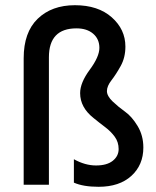

<svg xmlns="http://www.w3.org/2000/svg" viewBox="-20 -710 598 738"><path d="M531 -143Q531 -76 485 -34Q439 8 359 8Q300 8 264 -8V-98Q307 -74 349 -74Q391 -74 413.5 -92Q436 -110 436 -137Q436 -164 421 -184.5Q406 -205 384 -221.5Q362 -238 340 -256Q288 -297 288 -352Q288 -392 325 -442Q362 -492 362 -526Q362 -560 338 -580.5Q314 -601 274 -601Q168 -601 168 -490V0H71V-486Q71 -586 125 -638Q179 -690 268 -690Q357 -690 409.5 -643.5Q462 -597 462 -531Q462 -489 444 -456.5Q426 -424 408.5 -401.5Q391 -379 391 -360Q391 -341 413 -320Q435 -299 461 -280.5Q487 -262 509 -225.5Q531 -189 531 -143Z"/></svg>

Font: Hind Colombo Medium
Style: Regular
Weight: 500
Designer: Jyotish Sonowal, Aditi Pimprikar
Foundry: Indian Type Foundry
Version: Version 1.000;PS 1.0;hotconv 1.0.86;makeotf.lib2.5.63406; tt